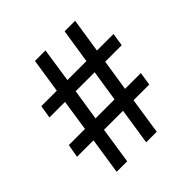

<svg xmlns="http://www.w3.org/2000/svg" viewBox="-186 -844 987 987"><g transform="rotate(-45 308.0 -350.0)"><path d="M107.5 0 137.8 -198.8H18L30.8 -271H148.2L174 -442H60.8L72 -512.5H184.8L213.5 -700H290L262 -512.5H400L429.2 -700H505.5L476.8 -512.5H597.2L586.2 -442H466.2L439.5 -271H554.5L543.2 -198.8H429L398.8 0H322.2L352.5 -198.8H214.2L184 0ZM224.8 -271H363L389.5 -442H251.5Z"/></g></svg>

Font: Overpass Mono Light
Style: Regular
Weight: 300
Monospace: yes
Designer: Delve Withrington, Dave Bailey
Foundry: Delve Fonts LLC
Version: Version 4.000